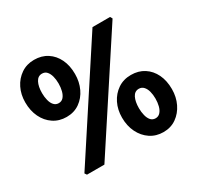

<svg xmlns="http://www.w3.org/2000/svg" viewBox="-150 -874 1093 1061"><g transform="rotate(-30 396.5 -344.0)"><path d="M122 0 113 -13 556 -691H668L676 -677L233 0ZM185 -332Q138 -332 102 -356Q66 -380 46 -421.5Q26 -463 26 -516Q26 -566 46 -606.5Q66 -647 102 -671.5Q138 -696 185 -696Q233 -696 268.5 -673Q304 -650 323.5 -609.5Q343 -569 343 -515Q343 -465 323.5 -423.5Q304 -382 268.5 -357Q233 -332 185 -332ZM185 -420Q204 -420 215.5 -433.5Q227 -447 232.5 -468.5Q238 -490 238 -515Q238 -540 232.5 -561Q227 -582 215.5 -595Q204 -608 185 -608Q159 -608 145.5 -582Q132 -556 132 -514Q132 -490 137.5 -468Q143 -446 155 -433Q167 -420 185 -420ZM607 8Q560 8 524 -16Q488 -40 467.5 -81.5Q447 -123 447 -176Q447 -226 467 -266.5Q487 -307 523 -331.5Q559 -356 607 -356Q655 -356 690.5 -333Q726 -310 745.5 -269.5Q765 -229 765 -175Q765 -125 745 -83.5Q725 -42 689.5 -17Q654 8 607 8ZM607 -80Q625 -80 637 -93.5Q649 -107 654.5 -128.5Q660 -150 660 -175Q660 -200 654.5 -221Q649 -242 637 -255Q625 -268 607 -268Q580 -268 567 -242Q554 -216 554 -174Q554 -150 559.5 -128Q565 -106 576.5 -93Q588 -80 607 -80Z"/></g></svg>

Font: Kreon SemiBold
Style: Regular
Weight: 600
Designer: Julia Petretta
Foundry: Julia Petretta and Eli Heuer
Version: Version 2.002